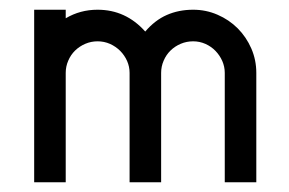

<svg xmlns="http://www.w3.org/2000/svg" viewBox="-20 -375 595 395"><path d="M180.7 -355Q238.8 -355 278.8 -310.1Q298.8 -333.5 323.2 -344.2Q347.7 -355 377.4 -355Q403.8 -355 427.5 -344.7Q451.2 -334.5 469 -316.7Q486.8 -298.8 497.1 -275.1Q507.3 -251.5 507.3 -225.1V0H442.4V-225.1Q442.4 -237.8 437.3 -249.5Q432.1 -261.2 423.3 -270.3Q414.6 -279.3 402.6 -284.7Q390.6 -290 377.4 -290Q363.8 -290 351.8 -284.9Q339.8 -279.8 330.8 -271Q321.8 -262.2 316.7 -250.2Q311.5 -238.3 311.5 -225.1V0H246.6V-225.1Q246.6 -237.8 241.5 -249.5Q236.3 -261.2 227.3 -270.3Q218.3 -279.3 206.3 -284.7Q194.3 -290 180.7 -290Q167.5 -290 155.5 -284.9Q143.6 -279.8 134.5 -271Q125.5 -262.2 120.4 -250.2Q115.2 -238.3 115.2 -225.1V0H50.3V-355H115.2V-337.4Q145 -355 180.7 -355Z"/></svg>

Font: Fibel Vienna LRS
Style: Regular
Weight: 400
Designer: Peter Wiegel
Foundry: Peter Wioegel
Version: Version 000.000